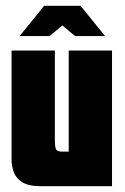

<svg xmlns="http://www.w3.org/2000/svg" viewBox="-20 -645 433 665"><path d="M123 0Q79 0 57 -14Q35 -28 27.5 -49.5Q20 -71 20 -93V-470H170V-159Q170 -141 173 -130.5Q176 -120 193 -120H218V-470H368V0ZM48 -520 133 -625H259L344 -520H240L196 -557L152 -520Z"/></svg>

Font: Smooch Sans Thin Black
Style: Regular
Weight: 900
Version: Version 1.010